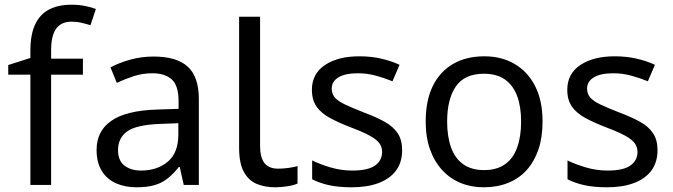

<svg xmlns="http://www.w3.org/2000/svg" viewBox="-20 -785 2856 815"><path d="M332 -468H197V0H109V-468H15V-509L109 -539V-570Q109 -639 129.5 -682Q150 -725 189 -745Q228 -765 283 -765Q315 -765 341.5 -759.5Q368 -754 387 -747L364 -678Q348 -683 327 -688Q306 -693 284 -693Q240 -693 218.5 -663.5Q197 -634 197 -571V-536H332Z M632 -545Q730 -545 777 -502Q824 -459 824 -365V0H760L743 -76H739Q716 -47 691.5 -27.5Q667 -8 635.5 1Q604 10 559 10Q511 10 472.5 -7Q434 -24 412 -59.5Q390 -95 390 -149Q390 -229 453 -272.5Q516 -316 647 -320L738 -323V-355Q738 -422 709 -448Q680 -474 627 -474Q585 -474 547 -461.5Q509 -449 476 -433L449 -499Q484 -518 532 -531.5Q580 -545 632 -545ZM658 -259Q558 -255 519.5 -227Q481 -199 481 -148Q481 -103 508.5 -82Q536 -61 579 -61Q647 -61 692 -98.5Q737 -136 737 -214V-262Z M1148 10Q1104 10 1069.5 -4.5Q1035 -19 1015 -55.5Q995 -92 995 -157V-714H1084V-165Q1084 -117 1102.5 -93Q1121 -69 1161 -69Q1183 -69 1206.5 -72.5Q1230 -76 1243 -80V-6Q1229 1 1201.5 5.5Q1174 10 1148 10Z M1687 -148Q1687 -96 1661 -61Q1635 -26 1587 -8Q1539 10 1473 10Q1417 10 1376.5 1Q1336 -8 1305 -24V-104Q1337 -88 1382.5 -74.5Q1428 -61 1475 -61Q1542 -61 1572 -82.5Q1602 -104 1602 -140Q1602 -160 1591 -176Q1580 -192 1551.5 -208Q1523 -224 1470 -244Q1418 -264 1381 -284Q1344 -304 1324 -332Q1304 -360 1304 -404Q1304 -472 1359.5 -509Q1415 -546 1505 -546Q1554 -546 1596.5 -536.5Q1639 -527 1676 -510L1646 -440Q1612 -454 1575 -464Q1538 -474 1499 -474Q1445 -474 1416.5 -456.5Q1388 -439 1388 -409Q1388 -387 1401 -371.5Q1414 -356 1444.5 -341.5Q1475 -327 1526 -307Q1577 -288 1613 -268Q1649 -248 1668 -219.5Q1687 -191 1687 -148Z M2283 -269Q2283 -202 2265.5 -150.5Q2248 -99 2215.5 -63Q2183 -27 2136.5 -8.5Q2090 10 2033 10Q1980 10 1935 -8.5Q1890 -27 1857 -63Q1824 -99 1805.5 -150.5Q1787 -202 1787 -269Q1787 -358 1817 -419.5Q1847 -481 1903 -513.5Q1959 -546 2036 -546Q2109 -546 2164.5 -513.5Q2220 -481 2251.5 -419.5Q2283 -358 2283 -269ZM1878 -269Q1878 -206 1894.5 -159.5Q1911 -113 1946 -88Q1981 -63 2035 -63Q2089 -63 2124 -88Q2159 -113 2175.5 -159.5Q2192 -206 2192 -269Q2192 -333 2175 -378Q2158 -423 2123.5 -447.5Q2089 -472 2034 -472Q1952 -472 1915 -418Q1878 -364 1878 -269Z M2771 -148Q2771 -96 2745 -61Q2719 -26 2671 -8Q2623 10 2557 10Q2501 10 2460.5 1Q2420 -8 2389 -24V-104Q2421 -88 2466.5 -74.5Q2512 -61 2559 -61Q2626 -61 2656 -82.5Q2686 -104 2686 -140Q2686 -160 2675 -176Q2664 -192 2635.5 -208Q2607 -224 2554 -244Q2502 -264 2465 -284Q2428 -304 2408 -332Q2388 -360 2388 -404Q2388 -472 2443.5 -509Q2499 -546 2589 -546Q2638 -546 2680.5 -536.5Q2723 -527 2760 -510L2730 -440Q2696 -454 2659 -464Q2622 -474 2583 -474Q2529 -474 2500.5 -456.5Q2472 -439 2472 -409Q2472 -387 2485 -371.5Q2498 -356 2528.5 -341.5Q2559 -327 2610 -307Q2661 -288 2697 -268Q2733 -248 2752 -219.5Q2771 -191 2771 -148Z"/></svg>

Font: usinhala15
Style: Book
Weight: 400
Designer: Jelle Bosma - Monotype Design Team
Foundry: Monotype Imaging Inc.
Version: Version 2.003